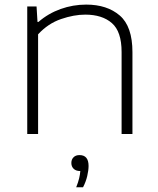

<svg xmlns="http://www.w3.org/2000/svg" viewBox="-20 -568 668 814"><path d="M95.5 0V-540.5H135L139 -475H143Q184.5 -511 237 -529.8Q289.5 -548.5 345.5 -548.5Q434 -548.5 487.8 -502.2Q541.5 -456 541.5 -347V0H495.5V-347.5Q495.5 -434.5 454.2 -470.2Q413 -506 341.5 -506Q293.5 -506 238.8 -487.2Q184 -468.5 141.5 -422.5V0ZM303 226Q311.5 205 315.5 188.2Q319.5 171.5 320.5 157H319Q302 157 292.2 147.5Q282.5 138 282.5 123Q282.5 108 291.8 98.8Q301 89.5 317 89.5Q355.5 89.5 355.5 135.5Q355.5 154 349.8 178.5Q344 203 332 226Z"/></svg>

Font: Encode Sans Expanded Expanded ExtraLight
Style: Regular
Weight: 200
Width: 7
Designer: Multiple Designers
Foundry: Impallari Type
Version: Version 3.000; ttfautohint (v1.8.3) -l 8 -r 50 -G 200 -x 14 